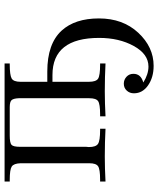

<svg xmlns="http://www.w3.org/2000/svg" viewBox="52 -522 675 818"><g transform="rotate(-90 389.0 -112.5)"><path d="M25 0V-23H33Q77 -23 90 -31.5Q103 -40 103 -69V-362Q102 -391 89 -399.5Q76 -408 32 -408H25V-430H528V-408H524Q479 -408 464.5 -400Q450 -392 450 -362V-248H494Q612 -248 668 -187Q720 -130 720 -28Q720 74 659 139.5Q598 205 518 205Q469 205 435 181.5Q401 158 401 121Q401 103 412.5 90.5Q424 78 442 78Q459 78 471.5 89.5Q484 101 484 119Q484 151 447 161Q482 183 515 183Q568 183 602.5 120.5Q637 58 637 -27Q637 -226 479 -226H450V-71Q450 -40 463.5 -31.5Q477 -23 523 -23H528V0Q470 -3 412 -3H408Q361 -3 303 0V-23H311Q355 -23 367.5 -31.5Q380 -40 380 -69V-370Q379 -392 372 -400Q365 -408 342 -408H221Q190 -408 181.5 -400.5Q173 -393 173 -363V-82Q173 -81 172.5 -77Q172 -73 172 -71Q172 -41 185.5 -32Q199 -23 244 -23H250V0Q192 -3 134 -3H130Q83 -3 25 0Z"/></g></svg>

Font: CMU Serif
Style: Roman
Weight: 500
Version: Version 0.7.0